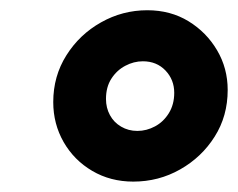

<svg xmlns="http://www.w3.org/2000/svg" viewBox="-20 -733 465 375"><path d="M240.3 -378.3Q195.7 -378.3 160.2 -399.2Q124.7 -420 104.3 -455.5Q84 -491 84 -533.7Q84 -584.3 109.7 -625Q135.3 -665.7 177.3 -689.3Q219.3 -713 267.7 -713Q313 -713 348.2 -691.5Q383.3 -670 404 -634.8Q424.7 -599.7 424.7 -557.3Q424.7 -506.3 399.3 -466.2Q374 -426 332 -402.2Q290 -378.3 240.3 -378.3ZM248.3 -477.3Q266.3 -477.3 282.8 -486.2Q299.3 -495 309.8 -512Q320.3 -529 320.3 -551.7Q320.3 -577.3 303.2 -595.3Q286 -613.3 259 -613.3Q241.3 -613.3 224.7 -604.5Q208 -595.7 197.5 -579.3Q187 -563 187 -539.7Q187 -522.3 194.7 -508.2Q202.3 -494 216.5 -485.7Q230.7 -477.3 248.3 -477.3Z"/></svg>

Font: MuseoModerno Thin
Style: Italic
Weight: 100
Italic angle: -9°
Designer: Pablo Cosgaya, Héctor Gatti, Marcela Romero, and the Authors of The MuseoModerno Project.
Foundry: Omnibus-Type Team
Version: Version 1.003